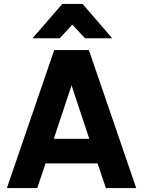

<svg xmlns="http://www.w3.org/2000/svg" viewBox="-20 -954 726 974"><path d="M296 -934H399L549 -760H411L347 -829L283 -760H145ZM15 0 255 -700H431L671 0H517L475 -125H211L169 0ZM253 -250H433L343 -521Z"/></svg>

Font: Haskoy ExtraBold
Style: Regular
Weight: 800
Designer: Ertekin Erdin
Foundry: Ertekin Erdin
Version: Version 2.000; ttfautohint (v1.8.4.7-5d5b)